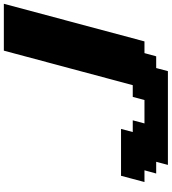

<svg xmlns="http://www.w3.org/2000/svg" viewBox="34 -950 915 1024"><g transform="rotate(-90 492.0 -437.5)"><path d="M125 0H625L641.6 -62.5H704.1L721.2 -125H783.7L984.4 -875H734.4L550.3 -187.5H487.8L471.2 -125H346.2L362.8 -187.5H300.3L316.9 -250H66.9Q61.5 -229 50.3 -187.3Q39.1 -145.5 33.7 -125H96.2L79.1 -62.5H141.6Z"/></g></svg>

Font: Faithful 32x
Style: BoldOblique
Weight: 400
Foundry: Faithful Resource Pack
Version: Version 1.0; January 27, 2023